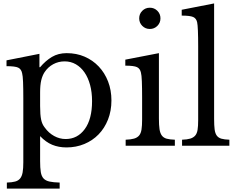

<svg xmlns="http://www.w3.org/2000/svg" viewBox="-20 -850 1385 1120"><path d="M210 -458H214Q246 -496 283 -518Q320 -540 369 -540Q426 -540 473.5 -519.5Q521 -499 556 -462Q591 -425 610.5 -374.5Q630 -324 630 -264Q630 -203 610 -152.5Q590 -102 555 -66Q520 -30 472 -10Q424 10 368 10Q322 10 284.5 -5.5Q247 -21 214 -56V90Q214 130 218 154Q222 178 234 191Q246 204 268.5 209Q291 214 328 215V250H20V215Q50 214 68.5 209Q87 204 97.5 191Q108 178 112 155.5Q116 133 116 97V-277Q116 -335 114.5 -372Q113 -409 109 -423Q104 -447 86 -455.5Q68 -464 18 -464V-498L210 -536ZM240 -429Q227 -409 220.5 -381.5Q214 -354 214 -310V-232Q214 -205 215.5 -185.5Q217 -166 220 -152Q223 -138 228 -127Q233 -116 241 -106Q264 -74 296 -56.5Q328 -39 363 -39Q432 -39 474.5 -97Q517 -155 517 -260Q517 -312 505.5 -354.5Q494 -397 473 -427.5Q452 -458 422.5 -475Q393 -492 357 -492Q321 -492 290.5 -475.5Q260 -459 240 -429Z M907 -159Q907 -120 910.5 -96.5Q914 -73 924 -59.5Q934 -46 952 -41Q970 -36 1000 -35V0H713V-35Q743 -36 762 -41.5Q781 -47 791.5 -59.5Q802 -72 805.5 -94.5Q809 -117 809 -152V-280Q809 -338 807.5 -375.5Q806 -413 802 -427Q797 -450 779 -458.5Q761 -467 711 -467V-502L907 -540ZM792 -743Q792 -769 810 -787Q828 -805 854 -805Q880 -805 898 -787Q916 -769 916 -743Q916 -717 898 -699Q880 -681 854 -681Q828 -681 810 -699Q792 -717 792 -743Z M1229 -156Q1229 -118 1232 -95Q1235 -72 1244.5 -59Q1254 -46 1271.5 -41Q1289 -36 1318 -35V0H1042V-35Q1072 -36 1090 -41.5Q1108 -47 1118.5 -59Q1129 -71 1132.5 -92.5Q1136 -114 1136 -149V-580Q1136 -634 1134.5 -670.5Q1133 -707 1130 -720Q1125 -743 1106.5 -751Q1088 -759 1040 -759V-793L1229 -830Z"/></svg>

Font: Libre Baskerville
Style: Regular
Weight: 400
Designer: Pablo Impallari, Rodrigo Fuenzalida
Foundry: Pablo Impallari, Rodrigo Fuenzalida
Version: Version 1.000; ttfautohint (v0.93) -l 8 -r 50 -G 200 -x 14 -